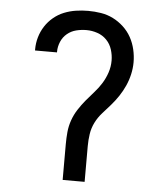

<svg xmlns="http://www.w3.org/2000/svg" viewBox="-53 -789 706 836"><g transform="rotate(5 300.0 -371.5)"><path d="M252 0V-156Q252 -183 254.5 -209.5Q257 -236 266 -261.5Q275 -287 289.5 -309.5Q304 -332 321 -352.5Q338 -373 356 -393Q374 -413 388 -435.5Q402 -458 410.5 -483.5Q419 -509 419 -536Q419 -560 411.5 -584Q404 -608 387 -625.5Q370 -643 346.5 -651Q323 -659 299 -659Q276 -659 254 -653.5Q232 -648 214.5 -633.5Q197 -619 188 -597.5Q179 -576 179 -554V-551H83V-556Q83 -583 90.5 -609Q98 -635 112.5 -657.5Q127 -680 148 -697.5Q169 -715 194 -725Q219 -735 245.5 -739Q272 -743 299 -743Q327 -743 355 -738.5Q383 -734 408 -721.5Q433 -709 454 -689.5Q475 -670 488.5 -645.5Q502 -621 508.5 -593Q515 -565 515 -537Q515 -511 509 -484.5Q503 -458 492 -433.5Q481 -409 466 -386.5Q451 -364 433.5 -344Q416 -324 398 -304Q380 -284 368 -260Q356 -236 352 -209.5Q348 -183 348 -156V0Z"/></g></svg>

Font: Iosevka Fixed Curly Md Ex
Style: Regular
Weight: 500
Width: 7
Monospace: yes
Designer: Belleve Invis
Foundry: Belleve Invis
Version: Version 30.1.2